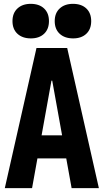

<svg xmlns="http://www.w3.org/2000/svg" viewBox="-20 -980 540 1000"><path d="M5 0 170 -730H330L495 0H353L252 -560H248L147 0ZM110 -155V-275H390V-155ZM141 -780Q97 -780 71 -804Q45 -828 45 -870Q45 -912 71 -936Q97 -960 140 -960Q184 -960 209.5 -936Q235 -912 235 -870Q235 -828 209.5 -804Q184 -780 141 -780ZM361 -780Q317 -780 291 -804Q265 -828 265 -870Q265 -912 291 -936Q317 -960 360 -960Q404 -960 429.5 -936Q455 -912 455 -870Q455 -828 429.5 -804Q404 -780 361 -780Z"/></svg>

Font: M PLUS 1 Code
Style: Bold
Weight: 700
Designer: Coji Morishita
Foundry: UNDERFOREST DESIGN
Version: Version 1.002